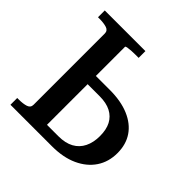

<svg xmlns="http://www.w3.org/2000/svg" viewBox="-183 -866 1022 1022"><g transform="rotate(45 328.0 -355.0)"><path d="M352 0H39V-51H50Q83 -51 104.5 -58Q126 -65 126 -87V-623Q126 -645 104.5 -652Q83 -659 50 -659H39V-710H345V-659H322Q306 -659 290 -658Q274 -657 263 -655Q252 -653 252 -649V-62H338Q390 -62 424.5 -81Q459 -100 476.5 -135.5Q494 -171 494 -219Q494 -268 477 -300.5Q460 -333 426.5 -350.5Q393 -368 342 -368H220V-430H357Q441 -430 501 -404.5Q561 -379 592.5 -332.5Q624 -286 624 -221Q624 -155 591 -105.5Q558 -56 497 -28Q436 0 352 0Z"/></g></svg>

Font: Roboto Serif 36pt Medium
Style: Regular
Weight: 500
Designer: Greg Gazdowicz
Foundry: Commercial Type
Version: Version 1.008